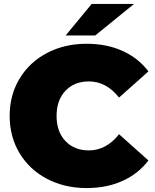

<svg xmlns="http://www.w3.org/2000/svg" viewBox="-20 -938 784 974"><path d="M29 -350Q29 -456 79.5 -539.5Q130 -623 219 -669.5Q308 -716 419 -716Q521 -716 601 -680Q681 -644 733 -576L584 -443Q519 -525 431 -525Q357 -525 312 -477.5Q267 -430 267 -350Q267 -270 312 -222.5Q357 -175 431 -175Q519 -175 584 -257L733 -124Q681 -56 601 -20Q521 16 419 16Q308 16 219 -30.5Q130 -77 79.5 -160.5Q29 -244 29 -350ZM445 -918H660L463 -758H313Z"/></svg>

Font: Montserrat Alternates Black
Style: Regular
Weight: 900
Designer: Julieta Ulanovsky
Foundry: Julieta Ulanovsky
Version: Version 7.200